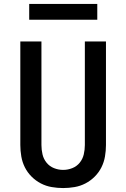

<svg xmlns="http://www.w3.org/2000/svg" viewBox="-20 -945 640 973"><path d="M300 8Q271 8 242 3Q213 -2 187 -15.5Q161 -29 140 -50Q119 -71 106 -97Q93 -123 88 -152Q83 -181 83 -210V-735H190V-210Q190 -186 195.5 -162.5Q201 -139 216 -120.5Q231 -102 253.5 -93Q276 -84 300 -84Q324 -84 346.5 -93Q369 -102 384 -120.5Q399 -139 404.5 -162.5Q410 -186 410 -210V-735H517V-210Q517 -181 512 -152Q507 -123 494 -97Q481 -71 460 -50Q439 -29 413 -15.5Q387 -2 358 3Q329 8 300 8ZM128 -845V-925H473V-845Z"/></svg>

Font: Iosevka Semibold Extended
Style: Regular
Weight: 600
Width: 7
Monospace: yes
Designer: Belleve Invis
Foundry: Belleve Invis
Version: Version 32.5.0; ttfautohint (v1.8.4)